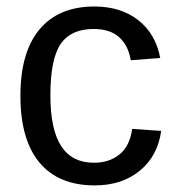

<svg xmlns="http://www.w3.org/2000/svg" viewBox="-20 -558 540 588"><path d="M134.3 -266.6Q134.3 -161.1 167.5 -110.4Q200.7 -59.6 267.6 -59.6Q314.5 -59.6 345.9 -85Q377.4 -110.4 384.8 -163.1L473.6 -157.2Q463.4 -81.1 408.7 -35.6Q354 9.8 270 9.8Q159.2 9.8 100.8 -60.3Q42.5 -130.4 42.5 -264.6Q42.5 -397.9 101.1 -468Q159.7 -538.1 269 -538.1Q350.1 -538.1 403.6 -496.1Q457 -454.1 470.7 -380.4L380.4 -373.5Q373.5 -417.5 345.7 -443.4Q317.9 -469.2 266.6 -469.2Q196.8 -469.2 165.5 -422.9Q134.3 -376.5 134.3 -266.6Z"/></svg>

Font: TypoPRO Liberation Sans
Style: Regular
Weight: 400
Designer: Steve Matteson
Foundry: Ascender Corporation
Version: Version 2.00.1